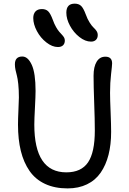

<svg xmlns="http://www.w3.org/2000/svg" viewBox="-20 -1024 708 1057"><path d="M481 -794.9Q449.2 -794.9 417 -820.3Q384.8 -845.7 365 -882.8Q345.2 -919.9 345.2 -954.1Q345.2 -1003.9 391.1 -1003.9Q413.1 -1003.9 426 -991.9Q439 -980 452.1 -944.8Q461.4 -918.5 473.9 -899.2Q486.3 -879.9 495.6 -871.6Q504.9 -863.3 511.5 -853.3Q518.1 -843.3 518.1 -831.1Q518.1 -814.5 508.3 -804.7Q498.5 -794.9 481 -794.9ZM298.8 -765.1Q267.6 -765.1 235.4 -790.3Q203.1 -815.4 183.1 -853Q163.1 -890.6 163.1 -924.8Q163.1 -947.3 175 -960.7Q187 -974.1 210.9 -974.1Q232.4 -974.1 245.1 -961.9Q257.8 -949.7 271 -914.1Q278.8 -892.1 288.6 -875Q298.3 -857.9 306.4 -848.9Q314.5 -839.8 321.5 -832.3Q328.6 -824.7 332.8 -817.4Q336.9 -810.1 336.9 -800.8Q336.9 -784.2 327.1 -774.7Q317.4 -765.1 298.8 -765.1ZM352.1 13.2Q281.2 13.2 228.3 -11.5Q175.3 -36.1 142.8 -82.8Q110.4 -129.4 94.7 -192.9Q79.1 -256.3 79.1 -337.9Q79.1 -367.2 81.5 -419.2Q84 -471.2 84 -487.8Q84 -529.8 80.6 -561.3Q77.1 -592.8 73 -607.7Q68.8 -622.6 65.4 -638.9Q62 -655.3 62 -669.9Q62 -712.9 103 -712.9Q133.8 -712.9 154.8 -667.2Q175.8 -621.6 175.8 -522.9Q175.8 -496.1 172.4 -431.6Q168.9 -367.2 168.9 -337.9Q168.9 -75.2 345.2 -75.2Q427.2 -75.2 464.6 -130.1Q502 -185.1 502 -305.2Q502 -366.7 498.5 -458.7Q495.1 -550.8 495.1 -606.9Q495.1 -656.2 512 -684.1Q528.8 -711.9 560.1 -711.9Q597.2 -711.9 597.2 -674.8Q597.2 -664.6 591.6 -616.9Q585.9 -569.3 585.9 -513.2Q585.9 -478.5 588.9 -407.2Q591.8 -335.9 591.8 -297.9Q591.8 -228 577.4 -171.6Q563 -115.2 534.2 -73.5Q505.4 -31.7 459 -9.3Q412.6 13.2 352.1 13.2Z"/></svg>

Font: Shantell Sans Normal
Style: Regular
Weight: 400
Designer: Stephen Nixon, Anya Danilova, Shantell Martin
Foundry: Arrow Type
Version: Version 1.006;[559af2be0]